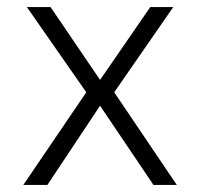

<svg xmlns="http://www.w3.org/2000/svg" viewBox="-20 -523 567 543"><path d="M114 0H46L224 -262L56 -503H123L263 -297L405 -503H470L303 -262L480 0H414L263 -224Z"/></svg>

Font: Metropolitano Light
Style: Regular
Weight: 300
Designer: Fonts by Alex Slobzheninov & Chris M. Simpson / Changes by Cristiano Sobral
Foundry: Fonts by Alex Slobzheninov & Chris M. Simpson / Changes by Cristiano Sobral
Version: Version 1.00;August 30, 2020;FontCreator 13.0.0.2681 64-bit